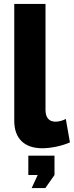

<svg xmlns="http://www.w3.org/2000/svg" viewBox="-20 -750 378 983"><path d="M212 213 259 146V47H125V146H173L142 213ZM53 -131C53 -41 105 9 196 9C241 9 298 -3 338 -21L317 -141C301 -132 280 -127 264 -127C231 -127 213 -148 213 -187V-730H53Z"/></svg>

Font: Raleway
Style: ExtraBold
Weight: 800
Designer: Matt McInerney, Pablo Impallari, Rodrigo Fuenzalida
Foundry: Matt McInerney, Pablo Impallari, Rodrigo Fuenzalida
Version: Version 3.000